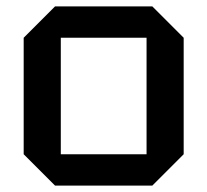

<svg xmlns="http://www.w3.org/2000/svg" viewBox="-20 -580 648 600"><path d="M54 -98V-462L152 -560H456L554 -462V-98L456 0H152ZM170 -98H438V-462H170Z"/></svg>

Font: Tektur Medium
Style: Regular
Weight: 500
Designer: Adam Jagosz
Foundry: Adam Jagosz
Version: Version 1.005;gftools[0.9.30]